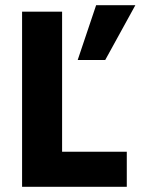

<svg xmlns="http://www.w3.org/2000/svg" viewBox="-20 -719 541 739"><path d="M385 -488H279L350 -699H501ZM468 0H65V-674H219V-135H468Z"/></svg>

Font: Hind Vadodara
Style: Bold
Weight: 700
Designer: Hitesh Malaviya
Foundry: Indian Type Foundry
Version: Version 0.702;PS 1.0;hotconv 1.0.81;makeotf.lib2.5.63406